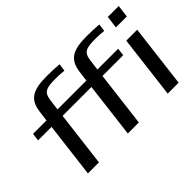

<svg xmlns="http://www.w3.org/2000/svg" viewBox="-107 -1051 1392 1392"><g transform="rotate(-45 589.5 -355.0)"><path d="M881 -652C909 -652 937 -650 965 -647L973 -705C938 -708 896 -710 847 -710C705 -710 643 -675 629 -562L619 -484H323L334 -568C343 -641 376 -652 473 -652C500 -652 528 -650 557 -647L565 -705C530 -708 487 -710 438 -710C296 -710 234 -675 220 -562L210 -484H72L65 -425H203L151 0H264L316 -425H612L560 0H673L725 -425H938L945 -484H732L743 -568C752 -641 784 -652 881 -652ZM1155 -605 1167 -700H1055L1043 -605ZM1081 0 1140 -484H1028L969 0Z"/></g></svg>

Font: Gamestation Extended
Style: Italic
Weight: 400
Width: 7
Designer: Jonas Hecksher
Foundry: Jonas Hecksher, Playtypeª, e-types AS
Version: Version 1.003